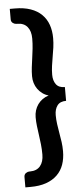

<svg xmlns="http://www.w3.org/2000/svg" viewBox="-62 -807 429 994"><g transform="rotate(-5 153.0 -310.0)"><path d="M277.5 -274Q246 -274 231.8 -254.8Q217.5 -235.5 217.5 -205Q217.5 -181.5 220.8 -158Q224 -134.5 228.2 -111Q232.5 -87.5 235.8 -63.8Q239 -40 239 -15.5Q239 22.5 228 53.8Q217 85 194.2 107.2Q171.5 129.5 136.8 141.8Q102 154 55 154H28.5V99.5Q28.5 93 31.2 88Q34 83 38.2 80Q42.5 77 47 75.5Q51.5 74 55 74H59.5Q94.5 74 112.8 52Q131 30 131 -8Q131 -35.5 128.2 -60.8Q125.5 -86 122 -109.8Q118.5 -133.5 115.8 -156.5Q113 -179.5 113 -203Q113 -221.5 118.2 -238.5Q123.5 -255.5 133.5 -269.5Q143.5 -283.5 157.8 -293.8Q172 -304 190 -309.5Q172 -314.5 157.8 -325Q143.5 -335.5 133.5 -349.5Q123.5 -363.5 118.2 -380.5Q113 -397.5 113 -416Q113 -439.5 115.8 -462.5Q118.5 -485.5 122 -509.2Q125.5 -533 128.2 -558.2Q131 -583.5 131 -611Q131 -649.5 112.8 -671.5Q94.5 -693.5 59.5 -693.5H55Q51.5 -693.5 47 -695Q42.5 -696.5 38.2 -699.5Q34 -702.5 31.2 -707.2Q28.5 -712 28.5 -718.5V-773.5H55Q102 -773.5 136.8 -761.2Q171.5 -749 194.2 -726.5Q217 -704 228 -672.8Q239 -641.5 239 -603.5Q239 -579 235.8 -555.2Q232.5 -531.5 228.2 -508Q224 -484.5 220.8 -461.2Q217.5 -438 217.5 -414.5Q217.5 -384 231.8 -364.8Q246 -345.5 277.5 -345.5Z"/></g></svg>

Font: Lato 2
Style: Bold
Weight: 700
Designer: Lukasz Dziedzic with Adam Twardoch and Botio Nikoltchev
Foundry: tyPoland Lukasz Dziedzic
Version: Version 2.015; 2015-08-06; http://www.latofonts.com/